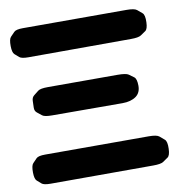

<svg xmlns="http://www.w3.org/2000/svg" viewBox="-82 -815 885 905"><g transform="rotate(-10 360.0 -362.5)"><path d="M15.1 -56.6Q15.6 -25.9 25.6 -17.1Q35.6 -8.3 45.7 0.5Q55.7 9.3 88.4 9.3L579.1 8.8Q615.7 8.8 627.7 0.5Q639.6 -7.8 651.6 -15.9Q663.6 -23.9 664.6 -56.2Q666 -91.3 654.5 -101.1Q643.1 -110.8 631.6 -120.6Q620.1 -130.4 582 -130.4H86.4Q53.2 -130.4 43.7 -120.4Q34.2 -110.4 24.4 -100.3Q14.6 -90.3 15.1 -56.6ZM154.8 -441.4Q117.7 -441.4 106.7 -432.6Q95.7 -423.8 84.5 -415Q73.2 -406.2 72.8 -390.1Q72.3 -374 71.8 -357.7Q71.3 -341.3 82.3 -332.8Q93.3 -324.2 104 -315.4Q114.7 -306.6 151.4 -306.6L487.3 -305.7Q528.3 -305.7 553.2 -323.7Q576.2 -340.8 575.7 -375Q575.2 -407.2 563.5 -415.8Q551.8 -424.3 540 -432.9Q528.3 -441.4 485.8 -441.4ZM15.1 -661.6Q15.6 -630.9 25.6 -622.1Q35.6 -613.3 45.7 -604.5Q55.7 -595.7 88.4 -595.7L579.1 -596.7Q615.7 -596.7 627.7 -605Q639.6 -613.3 651.6 -621.3Q663.6 -629.4 664.6 -661.6Q666 -696.8 654.5 -706.5Q643.1 -716.3 631.6 -725.8Q620.1 -735.4 582 -735.4H86.4Q53.2 -735.4 43.7 -725.3Q34.2 -715.3 24.4 -705.3Q14.6 -695.3 15.1 -661.6Z"/></g></svg>

Font: Comic Relief
Style: Bold
Weight: 700
Designer: Jeff Davis
Foundry: Loudifier
Version: Version 1.200; ttfautohint (v1.8.4.7-5d5b)